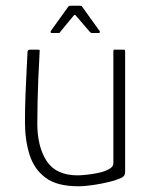

<svg xmlns="http://www.w3.org/2000/svg" viewBox="-20 -645 533 669"><path d="M252 4Q179 4 139 -25.5Q99 -55 83 -106Q67 -157 67 -219Q67 -270 69 -319Q71 -368 73 -407Q75 -446 76 -465Q77 -470 79.5 -471Q82 -472 87 -472H110Q116 -472 117.5 -471Q119 -470 118 -464Q118 -456 116.5 -431Q115 -406 113.5 -370.5Q112 -335 111 -294.5Q110 -254 110 -215Q110 -134 142.5 -84Q175 -34 251 -34Q260 -34 280.5 -36Q301 -38 322.5 -42.5Q344 -47 359.5 -55.5Q375 -64 375 -75V-467Q375 -469 376 -470.5Q377 -472 378 -472H411Q413 -472 414.5 -471Q416 -470 416 -467V-48Q416 -36 410.5 -30.5Q405 -25 387 -19Q380 -16 357.5 -10.5Q335 -5 306 -0.5Q277 4 252 4ZM161 -530Q157 -530 156.5 -532.5Q156 -535 157 -537L218 -622Q220 -625 224 -625H260Q265 -625 266 -622L327 -537Q329 -535 328 -532.5Q327 -530 324 -530H300Q296 -530 293 -534L244 -591Q241 -595 237 -591L190 -534Q189 -530 184 -530Z"/></svg>

Font: Glory Thin ExtraLight
Style: Regular
Weight: 250
Version: Version 1.011